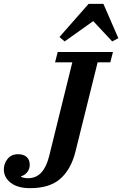

<svg xmlns="http://www.w3.org/2000/svg" viewBox="-51 -969 637 1001"><path d="M106 12Q41 12 5 -16Q-31 -44 -31 -86Q-31 -116 -11.5 -140.5Q8 -165 43 -165Q72 -165 88 -150.5Q104 -136 104 -110Q104 -88 91.5 -72Q79 -56 59 -50V-47Q73 -40 95 -40Q137 -40 164 -69Q191 -98 205 -154L326 -644H236L250 -698H538L524 -644H458L342 -177Q319 -86 263.5 -37Q208 12 106 12ZM259 -776 411 -949H488L566 -770L534 -753L435 -859L286 -753Z"/></svg>

Font: IBM Plex Serif SemiBold
Style: Italic
Weight: 600
Italic angle: -14°
Designer: Mike Abbink, Paul van der Laan, Pieter van Rosmalen
Foundry: Bold Monday
Version: Version 2.5